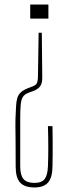

<svg xmlns="http://www.w3.org/2000/svg" viewBox="-20 -620 299 845"><path d="M132 205Q88.5 205 68.8 183.8Q49 162.5 49 113Q49 35 48.5 -5.5Q48 -46 47.8 -64.2Q47.5 -82.5 48 -94Q49.5 -127 50.5 -149.8Q51.5 -172.5 56 -188Q60.5 -203.5 72 -214Q83.5 -224.5 106 -233L122 -239Q141 -246 144 -258.2Q147 -270.5 147 -281L150 -476H164L166 -280Q166.5 -263 162.2 -251.5Q158 -240 149.5 -232.5Q141 -225 128 -220L106 -212Q88.5 -205.5 80.8 -193.5Q73 -181.5 71 -158Q69 -134.5 69 -94V112Q69 151 83.5 168Q98 185 131 185Q163.5 185 176.5 168Q189.5 151 191 112Q192.5 74.5 192.5 29.5Q192.5 -15.5 191 -65H211Q211.5 -32 211.8 -1Q212 30 211.8 58.5Q211.5 87 211 112Q210.5 161.5 191.5 183.2Q172.5 205 132 205ZM113 -538V-600H193V-538Z"/></svg>

Font: Big Shoulders Display Thin Thin
Style: Regular
Weight: 250
Version: Version 2.002